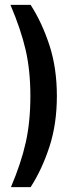

<svg xmlns="http://www.w3.org/2000/svg" viewBox="-20 -745 280 790"><path d="M23 -725H106Q153 -652 183.5 -558.5Q214 -465 214 -350Q214 -235 183.5 -141.5Q153 -48 106 25H25Q67 -74 86 -159Q105 -244 105 -350Q105 -455 85.5 -539.5Q66 -624 23 -725Z"/></svg>

Font: Piscolabis
Style: Regular
Weight: 400
Designer: Ariel Martín Pérez
Foundry: Tunera Type Foundry
Version: Version 1.000